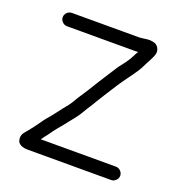

<svg xmlns="http://www.w3.org/2000/svg" viewBox="-119 -745 826 865"><g transform="rotate(20 293.5 -313.0)"><path d="M82 -570H404C411 -570 417 -570 423 -571C419 -564 415 -558 412 -551C399 -523 380 -500 362 -477C348 -456 310 -396 296 -374C282 -351 262 -318 248 -298C236 -282 224 -256 211 -240C197 -224 184 -206 171 -189L152 -165C140 -151 128 -137 119 -123C107 -105 93 -88 79 -70C68 -55 49 -43 56 -14C60 5 82 13 106 13H506C523 13 538 -2 538 -19C538 -36 523 -51 506 -51H145C150 -57 154 -62 157 -67L171 -85C180 -99 190 -111 201 -125L221 -149C242 -177 266 -202 284 -234C299 -260 308 -271 324 -299C346 -335 359 -355 384 -394C412 -437 429 -456 454 -494C465 -511 472 -529 482 -546L493 -568C501 -585 508 -601 496 -620C486 -635 475 -637 454 -639C439 -639 418 -634 404 -634H82C65 -634 50 -619 50 -602C50 -585 65 -570 82 -570Z"/></g></svg>

Font: Electronic
Style: SeBd
Weight: 600
Version: Version 1.011